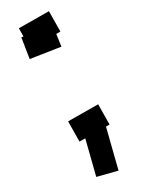

<svg xmlns="http://www.w3.org/2000/svg" viewBox="-180 -572 578 743"><g transform="rotate(-30 108.5 -200.0)"><path d="M53.2 -535.2 187 -534.2 186 -443.8 51.8 -444.8ZM43.9 -500 172.9 -481 160.2 -391.1 29.8 -411.1ZM24.9 112.8 78.1 -99.1 165 -77.1 111.8 134.8ZM38.1 -127.9 171.9 -127 170.9 -37.1 37.1 -38.1Z"/></g></svg>

Font: Opir
Style: Regular
Weight: 400
Designer: Maksym Kobuzan
Version: Version 1.000;FEAKit 1.0